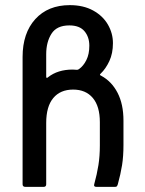

<svg xmlns="http://www.w3.org/2000/svg" viewBox="-20 -728 563 748"><path d="M68 -10V-506Q68 -599 117.5 -653.5Q167 -708 252 -708Q305 -708 343 -687Q381 -666 400.5 -632Q420 -598 420 -560Q420 -520 406 -490Q392 -460 372 -441Q366 -436 374 -433Q415 -411 438 -366.5Q461 -322 461 -258V-163Q461 -119 455.5 -84.5Q450 -50 439 -10Q437 -4 435 -2Q433 0 428 0H356Q344 0 347 -10Q358 -50 363.5 -85Q369 -120 369 -161V-252Q369 -314 341.5 -346.5Q314 -379 265 -379Q215 -379 187.5 -346Q160 -313 160 -249V-10Q160 0 150 0H79Q68 0 68 -10ZM167 -427Q205 -457 263 -457L280 -456Q284 -456 288 -459Q305 -471 316.5 -494Q328 -517 328 -550Q328 -584 309 -606.5Q290 -629 250 -629Q201 -629 180.5 -596.5Q160 -564 160 -517V-430Q160 -425 162 -424.5Q164 -424 167 -427Z"/></svg>

Font: Barlow GEO Medium
Style: Regular
Weight: 500
Designer: Jeremy Tribby
Foundry: Tribby Type
Version: Version 1.408